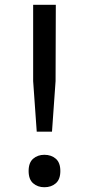

<svg xmlns="http://www.w3.org/2000/svg" viewBox="-20 -770 373 805"><path d="M134 -218 119 -430V-750H214L213 -430L198 -218ZM166 15Q138 15 119 -1.5Q100 -18 100 -53Q100 -88 119 -104.5Q138 -121 166 -121Q195 -121 214 -104.5Q233 -88 233 -53Q233 -18 214 -1.5Q195 15 166 15Z"/></svg>

Font: Orienta
Style: Regular
Weight: 400
Designer: Eduardo Rodriguez Tunni
Foundry: Eduardo Rodriguez Tunni
Version: Version 1.002; ttfautohint (v1.8.4.7-5d5b);gftools[0.9.23]